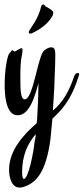

<svg xmlns="http://www.w3.org/2000/svg" viewBox="-20 -516 378 868"><path d="M336 -173C337 -174 338 -178 338 -179C338 -184 336 -186 331 -186C325 -186 320 -182 316 -173C293 -106 267 -56 219 -16L225 -112C225 -133 230 -213 230 -267C230 -297 224 -302 211 -302C200 -302 182 -293 174 -281C147 -235 128 -67 92 -67C73 -67 72 -108 72 -167C72 -210 73 -242 80 -271C81 -279 82 -285 82 -289C82 -295 80 -298 77 -298C69 -298 50 -283 47 -283C42 -283 41 -289 36 -289C33 -289 31 -285 28 -281C25 -278 21 -274 18 -267C7 -235 1 -182 1 -135C1 -19 33 5 59 5C94 5 125 -26 154 -141C153 -105 153 -60 150 -21C149 -6 149 16 146 41C88 91 21 163 21 251C21 299 39 332 68 332C79 332 93 328 109 320C138 304 187 272 208 114L217 20C280 -35 312 -95 336 -173ZM136 127C132 173 108 293 88 293C84 293 80 286 80 263C80 186 105 133 142 90C141 103 139 115 136 127ZM217 -467C208 -475 204 -476 197 -481C194 -484 187 -484 182 -492C180 -495 178 -496 176 -496C172 -496 167 -493 166 -486C153 -430 118 -389 113 -379C111 -376 110 -374 110 -371C110 -366 112 -364 117 -364C119 -364 121 -364 123 -365C181 -392 205 -422 218 -446C219 -450 221 -454 221 -458C221 -461 220 -464 217 -467Z"/></svg>

Font: Engagement
Style: Regular
Weight: 400
Designer: Astigmatic (AOETI)
Foundry: Astigmatic (AOETI)
Version: Version 1.000